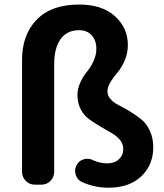

<svg xmlns="http://www.w3.org/2000/svg" viewBox="-20 -830 739 863"><path d="M466.8 13.7Q405.3 13.7 348.6 -11.7Q327.1 -21.5 320.3 -44.9Q317.4 -53.7 317.4 -61.5Q317.4 -76.2 325.2 -88.9Q335 -108.4 357.4 -114.3Q365.2 -116.2 373 -116.2Q386.7 -116.2 399.4 -109.4Q430.7 -95.7 461.9 -95.7Q495.1 -95.7 514.6 -114.3Q534.2 -132.8 534.2 -160.2Q534.2 -182.6 519 -201.2Q503.9 -219.7 481 -232.4Q458 -245.1 431.2 -261.2Q404.3 -277.3 381.3 -293.5Q358.4 -309.6 343.3 -337.9Q328.1 -366.2 328.1 -402.3Q328.1 -431.6 341.3 -460Q354.5 -488.3 370.6 -507.3Q386.7 -526.4 399.9 -554.2Q413.1 -582 413.1 -611.3Q413.1 -647.5 392.6 -670.9Q372.1 -694.3 335 -694.3Q281.2 -694.3 252.4 -654.3Q223.6 -614.3 223.6 -542V-57.6Q223.6 -34.2 207 -17.1Q190.4 0 166 0H136.7Q112.3 0 95.7 -17.1Q79.1 -34.2 79.1 -57.6V-560.5Q79.1 -673.8 145 -741.7Q210.9 -809.6 335.9 -809.6Q439.5 -809.6 497.1 -756.8Q554.7 -704.1 554.7 -627.9Q554.7 -590.8 540.5 -558.1Q526.4 -525.4 509.3 -505.9Q492.2 -486.3 477.5 -462.9Q462.9 -439.5 462.9 -418.9Q462.9 -399.4 478 -383.3Q493.2 -367.2 516.1 -356Q539.1 -344.7 565.9 -328.1Q592.8 -311.5 615.7 -293Q638.7 -274.4 653.8 -241.7Q668.9 -209 668.9 -168Q668.9 -88.9 615.2 -37.6Q561.5 13.7 466.8 13.7Z"/></svg>

Font: Gen Jyuu Gothic P Bold
Style: Bold
Weight: 700
Designer: [Source Han Sans]
Ryoko NISHIZUKA  (kana & ideographs); Paul D. Hunt (Latin, Greek & Cyrillic); Wenlong ZHANG  (bopomofo
Version: Version 1.002.20150607